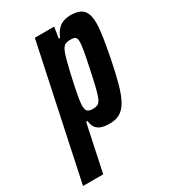

<svg xmlns="http://www.w3.org/2000/svg" viewBox="-230 -605 786 889"><g transform="rotate(-30 163.0 -161.0)"><path d="M-53 196 97 -510H200L191 -451H198Q209 -478 223.5 -492.5Q238 -507 255.5 -512.5Q273 -518 288 -518Q319 -518 338.5 -510Q358 -502 368 -482Q378 -462 378 -427Q378 -397 371.5 -355Q365 -313 354 -255Q339 -180 325 -129Q311 -78 294 -48Q277 -18 254.5 -5Q232 8 199 8Q171 8 153 1Q135 -6 126 -20Q117 -34 116 -54H108L55 196ZM165 -90Q180 -90 190 -94Q200 -98 208 -114Q216 -130 224.5 -163.5Q233 -197 245 -255Q257 -311 262.5 -342.5Q268 -374 268 -390Q268 -403 264.5 -409.5Q261 -416 253 -418Q245 -420 233 -420Q221 -420 211 -416.5Q201 -413 194 -403Q187 -393 181 -375Q177 -362 170.5 -337.5Q164 -313 157 -282.5Q150 -252 143.5 -221Q137 -190 133 -165Q129 -140 129 -127Q129 -105 138 -97.5Q147 -90 165 -90Z"/></g></svg>

Font: Saira ExtraCondensed
Style: Bold Italic
Weight: 700
Width: 2
Italic angle: -12°
Designer: Hector Gatti with collaboration of the Omnibus-Type team
Foundry: Omnibus-Type
Version: Version 1.101